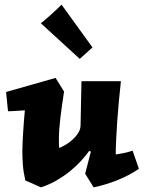

<svg xmlns="http://www.w3.org/2000/svg" viewBox="-20 -784 614 818"><path d="M252.9 -394Q248.5 -365.7 244.6 -337.9Q240.7 -310.1 237.5 -284.2Q234.4 -258.3 232.7 -235.4Q231 -212.4 231 -194.8Q231 -181.2 231 -172.9Q231 -164.6 231.9 -153.8Q242.2 -157.2 257.6 -166Q272.9 -174.8 287.4 -187.5Q301.8 -200.2 312.3 -216.1Q322.8 -231.9 323.2 -249L327.1 -438H495.1Q490.7 -398.4 486.6 -354.5Q482.4 -310.5 479.5 -268.6Q476.6 -226.6 474.9 -189.5Q473.1 -152.3 473.1 -126Q479 -127 487.8 -128.4Q496.6 -129.9 506.6 -131.8Q516.6 -133.8 526.6 -136.5Q536.6 -139.2 544.9 -142.1L571.8 -64.9Q550.8 -50.3 526.4 -37.6Q502 -24.9 476.3 -14.9Q450.7 -4.9 425.8 2.4Q400.9 9.8 378.9 14.2L342.8 -43.9L367.2 -138.2L359.9 -141.1Q344.2 -119.1 323.7 -96.9Q303.2 -74.7 277.8 -54.2Q252.4 -33.7 221.9 -15.9Q191.4 2 154.8 14.2L87.9 -15.1Q79.6 -51.3 77.4 -82.5Q75.2 -113.8 75.2 -141.1Q75.2 -154.8 76.2 -175.8Q77.1 -196.8 78.6 -220.5Q80.1 -244.1 82 -268.6Q84 -293 85.9 -314Q75.7 -313 64.7 -312.5Q53.7 -312 43.9 -311.3Q34.2 -310.5 26.4 -310.3Q18.6 -310.1 14.2 -310.1L5.9 -392.1L216.8 -452.1ZM319.8 -533.2 153.8 -685.1Q162.1 -690.9 174.6 -701.7Q187 -712.4 200 -724.1Q212.9 -735.8 224.4 -746.8Q235.8 -757.8 242.2 -764.2L374 -582Z"/></svg>

Font: Simonetta
Style: Black Italic
Weight: 900
Italic angle: -2°
Designer: Gayaneh Bagdasaryan
Foundry: Brownfox
Version: Version 1.002